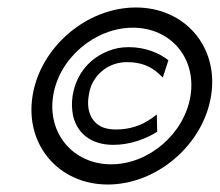

<svg xmlns="http://www.w3.org/2000/svg" viewBox="-20 -482 587 513"><path d="M320 -316C357 -316 384 -304 403 -286L415 -275L430 -321C406 -340 369 -356 324 -356C305 -356 287 -353 270 -346C223 -328 184 -288 174 -226C171 -207 172 -190 175 -174C185 -128 221 -95 283 -95C328 -95 370 -111 400 -130L399 -176L384 -165C358 -147 327 -136 290 -136C277 -136 264 -138 254 -142C226 -154 210 -184 217 -226C219 -239 222 -251 228 -262C245 -293 277 -316 320 -316ZM67 -226C46 -95 137 11 268 11C399 11 523 -95 544 -226C565 -357 474 -462 343 -462C212 -462 88 -357 67 -226ZM122 -226C138 -327 234 -408 335 -408C436 -408 505 -327 489 -226C473 -125 378 -43 277 -43C176 -43 106 -125 122 -226Z"/></svg>

Font: Charger Sport
Style: Obl
Weight: 400
Designer: Jasper
Foundry: Cannot Into Space Fonts
Version: Version 1.1